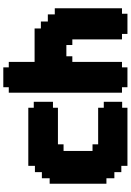

<svg xmlns="http://www.w3.org/2000/svg" viewBox="165 -955 790 1160"><g transform="rotate(-90 560.0 -375.0)"><path d="M525 -566V-450H489V-420H268V-386H228V-211H268V-177H489V-143H525V-32H489V0H138V-37H100V-79H63V-127H30V-470H63V-517H100V-559H138V-599H489V-566Z M1057 -33V0H935V-33H902V-333H868V-369H800V-333H766V-33H733V0H613V-33H580V-717H613V-750H733V-717H766V-561H968V-523H1010V-481H1053V-439H1090V-33Z"/></g></svg>

Font: DNF Bit Bit TTF
Style: Regular
Weight: 400
Designer: Kim So-Yeon
Foundry: NEOPLE Inc.
Version: Version 1.000;September 28, 2022;FontCreator 14.0.0.2872 64-